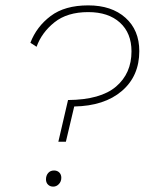

<svg xmlns="http://www.w3.org/2000/svg" viewBox="-20 -688 538 714"><path d="M197 -161 233 -316Q354 -317 411.5 -366Q469 -415 469 -497Q469 -565 426 -604Q383 -643 308 -643Q230 -643 182.5 -605Q135 -567 116 -514L93 -529Q116 -589 168.5 -628.5Q221 -668 308 -668Q395 -668 446.5 -622Q498 -576 498 -498Q498 -405 433 -349.5Q368 -294 256 -292L225 -161ZM178 6Q166 6 158.5 -1.5Q151 -9 151 -21Q151 -35 159 -44.5Q167 -54 181 -54Q193 -54 200.5 -46.5Q208 -39 208 -27Q208 -13 199 -3.5Q190 6 178 6Z"/></svg>

Font: Work Sans ExtraLight
Style: Italic
Weight: 200
Italic angle: -13°
Designer: Wei Huang
Foundry: Wei Huang
Version: Version 2.012; ttfautohint (v1.8.3)